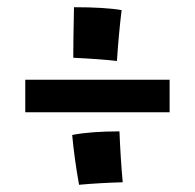

<svg xmlns="http://www.w3.org/2000/svg" viewBox="-20 -646 540 532"><path d="M183 -486Q183 -528 185 -626Q271 -626 317 -618Q309 -553 304 -477Q263 -482 183 -486ZM50 -425H450V-335H50ZM180 -272Q231 -282 311 -282Q314 -207 320 -141Q253 -139 199 -134Q186 -207 180 -272Z"/></svg>

Font: Otomanopee
Style: Regular
Weight: 400
Designer: Das Ende der Wildnis
Foundry: Gutenberg Labo
Version: Version 3.000